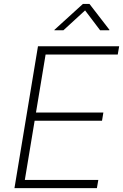

<svg xmlns="http://www.w3.org/2000/svg" viewBox="-20 -965 631 985"><path d="M54.2 0 174.8 -727.5H591.3L584 -685.1H213.9L164.6 -387.7H510.3L503.4 -345.7H157.7L107.4 -42H484.4L477.1 0ZM305.2 -809.6H258.8L259.3 -812L405.3 -944.8H439L541.5 -812L540.5 -809.6H493.7L416.5 -911.6Z"/></svg>

Font: Inter 18pt ExtraLight
Style: Italic
Weight: 250
Italic angle: -9.3988°
Designer: Rasmus Andersson
Foundry: rsms
Version: Version 4.001;git-66647c0bb